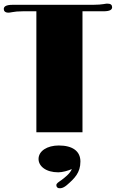

<svg xmlns="http://www.w3.org/2000/svg" viewBox="-20 -717 645 1041"><path d="M177.2 0H427.2V-655.8H540.5C578.1 -655.8 587.9 -665.5 587.9 -678.2C587.9 -689.5 580.6 -697.3 563.5 -697.3C559.6 -697.3 553.7 -697.3 541.5 -694.8C529.8 -692.9 510.3 -690.9 484.4 -690.9H48.8C10.7 -690.9 0.5 -680.7 0.5 -668C0.5 -657.2 7.8 -648.4 25.4 -648.4C29.3 -648.4 35.2 -648.9 47.9 -651.4C59.1 -653.8 79.1 -655.8 104 -655.8H177.2ZM298.8 71.8C235.8 71.8 189 101.6 189 145C189 184.1 229 217.3 295.9 217.3C318.4 217.3 349.1 208.5 369.6 199.7C359.4 224.6 329.1 247.6 312.5 259.8C298.3 270 285.2 276.9 285.6 287.1C286.1 300.3 295.9 305.7 311 303.2C321.8 301.3 331.1 295.9 341.8 287.1C383.8 251 416 219.7 416 158.7C416 103 374 71.8 298.8 71.8Z"/></svg>

Font: Limelight
Style: Regular
Weight: 400
Designer: Nicole Fally
Foundry: Nicole Fally
Version: Version 1.002